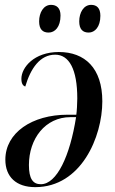

<svg xmlns="http://www.w3.org/2000/svg" viewBox="-20 -760 475 790"><path d="M345 -626C370 -626 393 -649 393 -695C393 -727 378 -740 355 -740C324 -740 306 -708 306 -672C306 -639 321 -626 345 -626ZM180 -626C206 -626 229 -649 229 -696C229 -727 213 -740 190 -740C159 -740 141 -708 141 -672C141 -639 156 -626 180 -626ZM222 -546C120 -546 68 -482 68 -436C68 -415 75 -407 84 -404C106 -479 145 -535 207 -535C264 -535 298 -476 298 -355C298 -336 296 -300 294 -288H258C112 -288 2 -214 2 -103C2 -32 47 10 125 10C314 10 401 -197 401 -343C401 -480 329 -546 222 -546ZM270 -278H293C268 -119 214 -2 148 -2C115 -2 99 -25 99 -81C99 -189 166 -278 270 -278Z"/></svg>

Font: Noto Serif Display Condensed Medium
Style: Italic
Weight: 500
Width: 3
Italic angle: -12°
Designer: Monotype Design Team
Foundry: Monotype Imaging Inc.
Version: Version 2.009